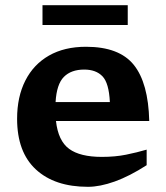

<svg xmlns="http://www.w3.org/2000/svg" viewBox="-20 -709 642 741"><path d="M312 -528.5Q440 -528.5 496.2 -458.8Q552.5 -389 556 -242H196Q204.5 -165.5 246.8 -134.5Q289 -103.5 373 -103.5Q424.5 -103.5 466.5 -112Q508.5 -120.5 546 -131.5V-71.5Q480 -29 422.8 -8.5Q365.5 12 319.5 12Q191 12 118.5 -55Q46 -122 46 -250.5Q46 -335.5 77.8 -398Q109.5 -460.5 169 -494.5Q228.5 -528.5 312 -528.5ZM305 -440.5Q254.5 -440.5 226.5 -412.2Q198.5 -384 194.5 -315H404Q400.5 -388.5 375.5 -414.5Q350.5 -440.5 305 -440.5ZM144 -612.5V-689H473V-612.5Z"/></svg>

Font: Newsreader Caption SemiBold
Style: Regular
Weight: 600
Designer: Hugues Gentile
Foundry: Production Type
Version: Version 1.001